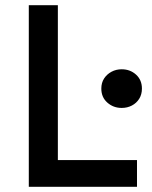

<svg xmlns="http://www.w3.org/2000/svg" viewBox="-20 -720 584 740"><path d="M91 0V-700H203V-103H508V0ZM449 -304Q417 -304 393.8 -324.5Q370.5 -345 370.5 -378.5Q370.5 -401 381.2 -417.5Q392 -434 409.8 -443.5Q427.5 -453 449 -453Q481.5 -453 504.2 -432.5Q527 -412 527 -378.5Q527 -356 516.5 -339.2Q506 -322.5 488.2 -313.2Q470.5 -304 449 -304Z"/></svg>

Font: Geologica EX
Style: Regular
Weight: 400
Designer: Sindre Bremnes, Frode Helland
Foundry: Monokrom Skriftforlag AS
Version: Version 1.010;gftools[0.9.28]